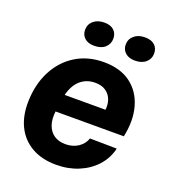

<svg xmlns="http://www.w3.org/2000/svg" viewBox="-135 -833 853 946"><g transform="rotate(20 292.0 -360.0)"><path d="M266 10Q190 10 136.5 -21Q83 -52 56 -107.5Q29 -163 31 -237Q33 -327 69 -397Q105 -467 168.5 -506.5Q232 -546 316 -546Q402 -546 456.5 -505.5Q511 -465 531 -394.5Q551 -324 532 -236H174Q169 -193 180 -163Q191 -133 215 -117Q239 -101 274 -101Q313 -101 341 -120Q369 -139 379 -169L520 -167Q507 -113 471 -73.5Q435 -34 382 -12Q329 10 266 10ZM186 -318 178 -328H410L401 -316Q407 -353 397.5 -379.5Q388 -406 366 -421Q344 -436 310 -436Q278 -436 252.5 -422Q227 -408 210.5 -382Q194 -356 186 -318ZM455 -605Q423 -605 404.5 -621.5Q386 -638 386 -664Q386 -693 407.5 -711.5Q429 -730 464 -730Q498 -730 515.5 -713.5Q533 -697 533 -670Q533 -642 512 -623.5Q491 -605 455 -605ZM241 -605Q209 -605 191 -621.5Q173 -638 173 -664Q173 -693 194.5 -711.5Q216 -730 251 -730Q284 -730 301.5 -713.5Q319 -697 319 -670Q319 -642 298.5 -623.5Q278 -605 241 -605Z"/></g></svg>

Font: Mona Sans ExtraLight
Style: Bold Italic
Weight: 700
Italic angle: -11.6951°
Version: Version 2.000